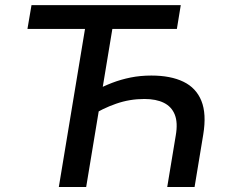

<svg xmlns="http://www.w3.org/2000/svg" viewBox="-20 -748 903 768"><path d="M585.4 -445.8Q662.6 -445.8 713.6 -421.1Q764.6 -396.5 785.6 -344.5Q806.6 -292.5 793 -210L758.3 0H648.9L683.1 -206.5Q691.9 -257.3 679.2 -289.3Q666.5 -321.3 635.5 -336.7Q604.5 -352.1 557.6 -352.1Q498.5 -352.1 444.1 -333Q389.6 -314 341.8 -283.2L358.4 -384.3Q392.6 -402.8 428.2 -416.5Q463.9 -430.2 502.7 -438Q541.5 -445.8 585.4 -445.8ZM432.6 -651.4 324.7 0H215.3L323.2 -651.4ZM89.8 -632.3 106 -727.5H703.1L687.5 -632.3Z"/></svg>

Font: Inter 28pt Medium
Style: Italic
Weight: 500
Italic angle: -9.3988°
Designer: Rasmus Andersson
Foundry: rsms
Version: Version 4.001;git-66647c0bb